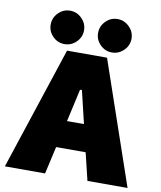

<svg xmlns="http://www.w3.org/2000/svg" viewBox="-101 -1037 935 1116"><g transform="rotate(10 367.0 -478.5)"><path d="M124 -857.9Q124 -898.4 153.1 -927.7Q182.1 -957 222.2 -957Q262.2 -957 291.5 -927.7Q320.8 -898.4 320.8 -857.9Q320.8 -817.9 291.5 -788.8Q262.2 -759.8 222.2 -759.8Q182.1 -759.8 153.1 -788.8Q124 -817.9 124 -857.9ZM403.8 -857.9Q403.8 -898.4 432.9 -927.7Q461.9 -957 502 -957Q542 -957 571.5 -927.7Q601.1 -898.4 601.1 -857.9Q601.1 -817.9 571.5 -788.8Q542 -759.8 502 -759.8Q461.9 -759.8 432.9 -788.8Q403.8 -817.9 403.8 -857.9ZM492.2 0 453.1 -162.1H278.8L242.2 0H4.9L244.1 -725.1H480L729 0ZM314.9 -321.8H415L369.1 -514.2H357.9Z"/></g></svg>

Font: Stilu Bold
Style: Regular
Weight: 700
Designer: Genilson Lima Santos
Foundry: Genilson Lima Santos
Version: Version 1.200;PS 001.200;hotconv 1.0.88;makeotf.lib2.5.64775